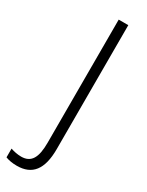

<svg xmlns="http://www.w3.org/2000/svg" viewBox="-292 -817 744 970"><g transform="rotate(30 80.0 -331.5)"><path d="M7 117C96 117 140 62 140 -57V-780H84V-61C84 25 61 66 3 66C-20 66 -41 61 -59 55V106C-41 113 -19 117 7 117Z"/></g></svg>

Font: Noto Sans Malayalam UI Condensed Light
Style: Regular
Weight: 300
Width: 3
Designer: Jelle Bosma - Monotype Design Team
Foundry: Monotype Imaging Inc.
Version: Version 2.104